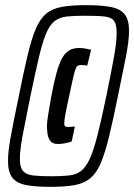

<svg xmlns="http://www.w3.org/2000/svg" viewBox="-20 -716 520 744"><path d="M174 8Q114 8 78.5 0.5Q43 -7 27 -28.5Q11 -50 11 -92Q11 -130 22.5 -191.5Q34 -253 53 -344Q72 -439 87 -502Q102 -565 118.5 -604Q135 -643 159 -663Q183 -683 220.5 -689.5Q258 -696 314 -696Q375 -696 411.5 -688.5Q448 -681 464 -659.5Q480 -638 480 -596Q480 -558 468 -496.5Q456 -435 437 -344Q418 -250 402.5 -186.5Q387 -123 370.5 -84Q354 -45 329.5 -25Q305 -5 268 1.5Q231 8 174 8ZM179 -33Q219 -33 247 -36Q275 -39 294 -53.5Q313 -68 328 -101Q343 -134 358 -193Q373 -252 392 -344Q411 -436 421.5 -494.5Q432 -553 432 -587Q432 -621 422 -635Q412 -649 385.5 -652Q359 -655 309 -655Q267 -655 239 -652Q211 -649 192 -634.5Q173 -620 159 -587Q145 -554 131 -495Q117 -436 98 -344Q79 -251 68 -193Q57 -135 57 -100Q57 -67 69.5 -53Q82 -39 109 -36Q136 -33 179 -33ZM205 -158Q184 -158 175 -170Q166 -182 164 -198.5Q162 -215 162 -229Q162 -243 167 -274Q172 -305 179 -344Q189 -396 198.5 -431.5Q208 -467 219.5 -488.5Q231 -510 247 -520Q263 -530 286 -530Q300 -530 313 -527.5Q326 -525 333 -523L318 -462Q313 -463 307 -463.5Q301 -464 293 -464Q286 -464 281 -461Q276 -458 272 -446.5Q268 -435 262.5 -410.5Q257 -386 248 -344Q238 -299 233.5 -274Q229 -249 229 -238Q229 -229 232.5 -226.5Q236 -224 243 -224Q250 -224 256.5 -224.5Q263 -225 270 -226L258 -168Q248 -164 233 -161Q218 -158 205 -158Z"/></svg>

Font: Saira UltraCondensed Black
Style: Italic
Weight: 900
Width: 1
Italic angle: -12°
Designer: Hector Gatti with collaboration of the Omnibus-Type team
Foundry: Omnibus-Type
Version: Version 1.101